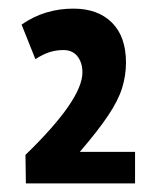

<svg xmlns="http://www.w3.org/2000/svg" viewBox="-20 -795 366 445"><path d="M40 -370 39 -436Q171 -564 171 -627Q171 -650 159.5 -664.5Q148 -679 127 -679Q111 -679 96 -674.5Q81 -670 62 -658L30 -738Q83 -775 150 -775Q207 -775 239.5 -742.5Q272 -710 272 -650Q272 -620 263 -591Q254 -562 230.5 -527Q207 -492 165 -443H293V-370Z"/></svg>

Font: Georama SemiCondensed
Style: Bold
Weight: 700
Width: 4
Designer: Jean-Baptiste Levee
Foundry: Production Type
Version: Version 1.000